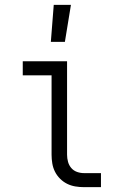

<svg xmlns="http://www.w3.org/2000/svg" viewBox="-20 -773 490 793"><path d="M327 0Q309 0 291 -3Q273 -6 257 -14Q241 -22 228 -35Q215 -48 207 -64Q199 -80 196 -98Q193 -116 193 -134V-462H74V-520H257V-134Q257 -119 261 -104.5Q265 -90 274.5 -79Q284 -68 298 -63Q312 -58 327 -58H397V0ZM190 -600 202 -753H273L248 -600Z"/></svg>

Font: Iosevka Etoile Light
Style: Regular
Weight: 300
Designer: Belleve Invis
Foundry: Belleve Invis
Version: Version 25.0.1; ttfautohint (v1.8.4)